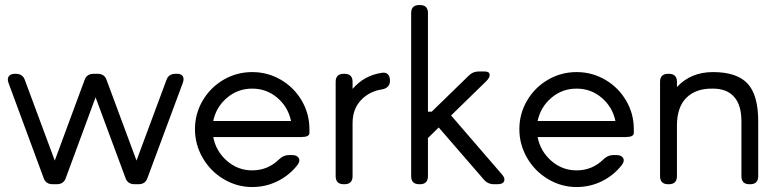

<svg xmlns="http://www.w3.org/2000/svg" viewBox="-20 -734 3101 765"><path d="M679.2 -439.9H687Q702.6 -439.9 708.5 -429.7Q714.4 -419.4 708 -402.8L567.9 -25.9Q559.6 0 532.2 0H516.1Q488.3 0 480 -24.9L360.8 -346.2L242.2 -24.9Q233.9 0 206.1 0H189.9Q162.1 0 153.8 -24.9L14.2 -402.8Q7.8 -419.4 14.9 -429.7Q22 -439.9 39.1 -439.9H43Q70.8 -439.9 79.1 -415L198.2 -94.2L316.9 -415Q325.2 -439.9 353 -439.9H369.1Q396.5 -439.9 404.8 -415L523.9 -94.2L643.1 -415Q651.4 -439.9 679.2 -439.9Z M1212.9 -219.2V-204.1Q1212.9 -188 1180.7 -188H829.6Q840.3 -131.8 883.8 -93.5Q927.2 -55.2 984.9 -55.2Q1046.4 -55.2 1090.8 -98.1Q1108.9 -116.2 1130.9 -116.2H1143.6Q1163.1 -116.2 1170.2 -104.5Q1177.2 -92.8 1165.5 -77.1Q1133.3 -35.6 1086.2 -12.2Q1039.1 11.2 984.9 11.2Q923.8 11.2 870.8 -20.5Q817.9 -52.2 787.4 -105.5Q756.8 -158.7 756.8 -219.2Q756.8 -280.8 787.6 -333.3Q818.4 -385.7 870.8 -416.3Q923.3 -446.8 984.9 -446.8Q1046.4 -446.8 1098.9 -416.3Q1151.4 -385.7 1182.1 -333.3Q1212.9 -280.8 1212.9 -219.2ZM829.6 -252H1139.6Q1127.9 -307.6 1085.2 -344.2Q1042.5 -380.9 984.9 -380.9Q927.2 -380.9 884.3 -344.2Q841.3 -307.6 829.6 -252Z M1384.8 -408.2V-379.9Q1431.6 -433.6 1500.5 -443.8Q1516.1 -446.8 1524.9 -438.5Q1533.7 -430.2 1533.7 -414.1V-412.1Q1533.7 -383.8 1502.4 -377.9Q1451.2 -370.1 1418 -334.7Q1384.8 -299.3 1384.8 -243.2V-32.2Q1384.8 0 1352.5 0H1349.6Q1317.4 0 1317.4 -32.2V-408.2Q1317.4 -439.9 1349.6 -439.9H1352.5Q1384.8 -439.9 1384.8 -408.2Z M1618.2 -682.1V-32.2Q1618.2 0 1650.4 0H1653.3Q1685.1 0 1685.1 -32.2V-184.1L1728 -226.1L1908.2 -18.1Q1923.8 0 1948.2 0H1962.4Q1983.4 0 1988.5 -11.7Q1993.7 -23.4 1980 -39.1L1777.3 -273.9L1917 -410.2Q1932.6 -425.3 1930.9 -437.3Q1929.2 -449.2 1911.1 -449.2H1887.2Q1864.3 -449.2 1848.1 -433.1L1700.2 -289.1H1685.1V-682.1Q1685.1 -713.9 1653.3 -713.9H1650.4Q1618.2 -713.9 1618.2 -682.1Z M2505.4 -219.2V-204.1Q2505.4 -188 2473.1 -188H2122.1Q2132.8 -131.8 2176.3 -93.5Q2219.7 -55.2 2277.3 -55.2Q2338.9 -55.2 2383.3 -98.1Q2401.4 -116.2 2423.3 -116.2H2436Q2455.6 -116.2 2462.6 -104.5Q2469.7 -92.8 2458 -77.1Q2425.8 -35.6 2378.7 -12.2Q2331.5 11.2 2277.3 11.2Q2216.3 11.2 2163.3 -20.5Q2110.4 -52.2 2079.8 -105.5Q2049.3 -158.7 2049.3 -219.2Q2049.3 -280.8 2080.1 -333.3Q2110.8 -385.7 2163.3 -416.3Q2215.8 -446.8 2277.3 -446.8Q2338.9 -446.8 2391.4 -416.3Q2443.8 -385.7 2474.6 -333.3Q2505.4 -280.8 2505.4 -219.2ZM2122.1 -252H2432.1Q2420.4 -307.6 2377.7 -344.2Q2335 -380.9 2277.3 -380.9Q2219.7 -380.9 2176.8 -344.2Q2133.8 -307.6 2122.1 -252Z M2645 0H2642.1Q2609.9 0 2609.9 -32.2V-408.2Q2609.9 -439.9 2642.1 -439.9H2645Q2677.2 -439.9 2677.2 -408.2V-387.2Q2732.4 -446.8 2820.8 -446.8Q2916 -446.8 2958.5 -401.1Q3001 -355.5 3001 -251V-32.2Q3001 0 2969.2 0H2965.8Q2934.1 0 2934.1 -32.2V-251Q2934.1 -315.4 2905 -348.1Q2876 -380.9 2820.8 -380.9Q2752.9 -382.3 2715.1 -344.7Q2677.2 -307.1 2677.2 -233.9V-32.2Q2677.2 0 2645 0Z"/></svg>

Font: Arcon Rounded-
Style: Regular
Weight: 400
Designer: M. Zarth
Foundry: martin zarth - visuelle & digitale kommunikation
Version: Version 1.110;PS 001.110;hotconv 1.0.70;makeotf.lib2.5.58329